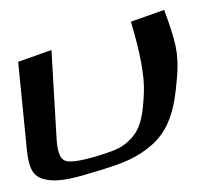

<svg xmlns="http://www.w3.org/2000/svg" viewBox="-93 -561 734 656"><g transform="rotate(-10 274.0 -233.0)"><path d="M201 13C293 2 341 -9 399 -45C467 -89 495 -160 519 -254C530 -294 534 -329 533 -360C532 -392 526 -435 516 -489L397 -469C410 -360 411 -279 399 -224C385 -160 370 -106 327 -75C293 -50 271 -46 212 -38C149 -30 110 -31 94 -40C78 -49 73 -73 77 -114L113 -421L-6 -401L-29 -100C-33 -41 -27 -5 16 11C60 29 113 24 201 13Z"/></g></svg>

Font: Gamestation Warped
Style: Italic
Weight: 400
Designer: Jonas Hecksher
Foundry: Jonas Hecksher, Playtypeª, e-types AS
Version: Version 1.003